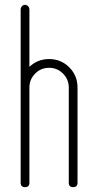

<svg xmlns="http://www.w3.org/2000/svg" viewBox="-20 -770 402 790"><path d="M65 -657Q67 -660 71 -662Q75 -664 83 -670Q91 -676 96 -672.5Q101 -669 101 -657V-495Q135 -527 182 -527Q231 -527 265 -493Q299 -459 299 -410V-18Q299 0 281 0Q263 0 263 -18V-410Q263 -443 239.5 -467Q216 -491 182 -491Q148 -491 124.5 -467Q101 -443 101 -410V-18Q101 0 83 0Q65 0 65 -18ZM101 -653H65V-686V-719V-730Q65 -738 70 -744Q75 -750 83 -750Q91 -750 96 -744Q101 -738 101 -730Z"/></svg>

Font: Aaram
Style: Regular
Weight: 400
Designer: Tharique Azeez
Foundry: Tharique Azeez
Version: Version 1.7